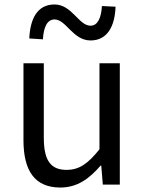

<svg xmlns="http://www.w3.org/2000/svg" viewBox="-20 -826 647 859"><path d="M250 13C325 13 379 -26 430 -85H433L440 0H516V-543H425V-158C373 -93 334 -66 278 -66C206 -66 176 -109 176 -210V-543H85V-199C85 -61 136 13 250 13ZM385 -645C462 -645 494 -711 497 -796L436 -799C433 -748 418 -711 385 -711C332 -711 302 -806 224 -806C146 -806 115 -741 111 -654L172 -650C175 -704 191 -739 224 -739C276 -739 306 -645 385 -645Z"/></svg>

Font: Source Han Sans CN Regular
Style: Regular
Weight: 400
Designer: Ryoko NISHIZUKA (kana & ideographs); Paul D. Hunt (Latin, Greek & Cyrillic); Wenlong ZHANG (bopomofo); Sandoll Communica
Foundry: Adobe Systems Incorporated
Version: Version 1.004;PS 1.004;hotconv 1.0.82;makeotf.lib2.5.63406